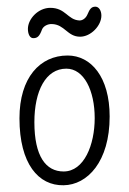

<svg xmlns="http://www.w3.org/2000/svg" viewBox="-20 -547 388 578"><path d="M171.4 10.7C243.2 9.8 310.1 -60.5 310.1 -196.3C310.1 -315.4 253.9 -379.9 183.6 -379.9C100.1 -379.9 38.6 -313 38.6 -190.9C38.6 -53.2 96.2 12.2 171.4 10.7ZM179.7 -340.3C232.9 -340.3 265.1 -274.4 265.1 -191.4C265.1 -111.3 233.4 -30.8 171.4 -30.8C118.2 -30.8 83.5 -76.2 83.5 -179.2C83.5 -273.4 117.7 -340.3 179.7 -340.3ZM218.8 -485.4C183.6 -487.3 177.7 -523.4 131.3 -523.4C95.2 -523.4 64 -490.2 64 -460C64 -444.8 69.8 -432.1 80.1 -432.1C92.8 -432.1 99.1 -438 106.4 -458C110.4 -468.3 123.5 -475.1 136.2 -474.6C174.8 -473.6 182.6 -436.5 221.2 -436.5C253.4 -436.5 285.2 -469.7 285.2 -500C285.2 -514.2 278.3 -526.9 267.1 -526.9C254.9 -526.9 250 -519.5 243.2 -503.4C238.3 -491.7 228 -484.9 218.8 -485.4Z"/></svg>

Font: Pompiere 
Style: Regular
Weight: 400
Designer: Karolina Lach
Foundry: Sorkin Type Co.
Version: Version 1.001